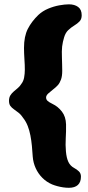

<svg xmlns="http://www.w3.org/2000/svg" viewBox="-20 -667 407 891"><path d="M300 204.5Q287 204.5 273.2 202.5Q259.4 200.5 246.3 196.9Q233.2 193.4 222 188.9Q195.9 177.8 176.4 158.1Q156.9 138.5 145.5 113.2Q134.1 88 131.9 60Q130.4 34.9 128 9.9Q125.6 -15.1 121.1 -38.4Q116.6 -61.8 108.8 -82Q101 -102.2 88.8 -117.9Q78.1 -134.4 66.4 -143.6Q54.6 -152.8 44.6 -159.8Q34.5 -166.8 28.1 -175.4Q21.8 -184.1 21.8 -199.5Q21.8 -214.4 28.2 -224.6Q34.6 -234.8 44.3 -242.9Q54 -251.1 63.5 -259.2Q73 -267.4 79 -277.6Q88.6 -289.5 91.9 -307.1Q95.2 -324.8 95.2 -343Q95.2 -353.2 94.8 -366.1Q94.2 -379 93.3 -392.9Q92.4 -406.8 91.9 -420.1Q91.4 -433.4 91.4 -444.9Q91.4 -498.4 109.1 -533Q126.8 -567.6 158 -597.6Q177.6 -615.9 203.4 -626.7Q229.1 -637.5 254.9 -642.2Q280.8 -646.9 300 -646.9Q326.1 -646.9 342.6 -634.7Q359.1 -622.5 359.1 -596.1Q359.1 -578.1 349.1 -567.7Q339 -557.2 324.8 -548.7Q310.6 -540.1 297.3 -527.8Q284 -515.5 277.6 -493.9Q274.4 -483.5 272 -472.8Q269.6 -462 268.3 -450.9Q267 -439.8 267 -427.8Q267 -418 267.4 -401.2Q267.9 -384.5 268.3 -367.2Q268.8 -350 268.8 -338.1Q268.8 -313.6 263.1 -297.8Q257.4 -281.9 248.4 -271.8Q239.4 -261.8 228.9 -254.1Q214 -242.4 203.9 -233.1Q193.9 -223.8 193.9 -214.5Q193.9 -206.1 199.8 -199.8Q205.8 -193.4 223.6 -184.8Q249 -172.8 267.2 -149.3Q285.5 -125.9 286.5 -89.5Q286.9 -73 286.4 -56.9Q285.9 -40.9 285.1 -25.1Q284.4 -9.4 284.4 5.8Q284.5 20.9 285.9 35.1Q288.6 66.4 297.4 84.6Q306.1 102.8 323.9 112.4Q336.8 119.2 346.2 128.4Q355.6 137.5 355.6 152.5Q355.6 178.4 341.3 191.4Q327 204.5 300 204.5Z"/></svg>

Font: Gluten Thin
Style: Regular
Weight: 100
Designer: Tyler Finck
Foundry: Etcetera Type Company
Version: Version 1.300